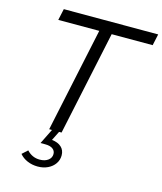

<svg xmlns="http://www.w3.org/2000/svg" viewBox="-133 -797 949 1122"><g transform="rotate(15 341.5 -236.0)"><path d="M202 228Q168 228 139 215.5Q110 203 92 181L125 151Q157 186 203 186Q234 186 253.5 171.5Q273 157 273 134Q273 114 257 102.5Q241 91 212 91H183L228 0H211L345 -631H97L112 -700H683L668 -631H420L286 0H271L243 56Q280 60 300.5 79Q321 98 321 129Q321 157 305.5 179.5Q290 202 263 215Q236 228 202 228Z"/></g></svg>

Font: Red Hat Display VF
Style: Italic
Weight: 300
Italic angle: -12°
Designer: Pentagram, MCKL
Foundry: Pentagram, MCKL
Version: Version 1.023